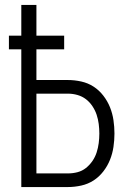

<svg xmlns="http://www.w3.org/2000/svg" viewBox="-20 -755 540 775"><path d="M66 0V-556H16V-611H66V-735H127V-611H239V-556H127V-432H254Q281 -432 308 -426Q335 -420 357.5 -405.5Q380 -391 397 -369Q414 -347 424 -322Q434 -297 438 -270Q442 -243 442 -216Q442 -189 438 -162Q434 -135 424 -110Q414 -85 397 -63Q380 -41 357.5 -26.5Q335 -12 308 -6Q281 0 254 0ZM127 -55H254Q274 -55 293 -60Q312 -65 327 -77Q342 -89 353 -105Q364 -121 370 -139.5Q376 -158 378.5 -177.5Q381 -197 381 -216Q381 -235 378.5 -254.5Q376 -274 370 -292Q364 -310 353 -326.5Q342 -343 327 -354.5Q312 -366 293 -371.5Q274 -377 254 -377H127Z"/></svg>

Font: Iosevka SS18 Light
Style: Regular
Weight: 300
Monospace: yes
Designer: Belleve Invis
Foundry: Belleve Invis
Version: Version 25.1.1; ttfautohint (v1.8.4)